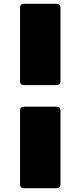

<svg xmlns="http://www.w3.org/2000/svg" viewBox="-20 -845 422 1006"><path d="M277 -286H105C92 -286 85 -279 85 -266V121C85 134 92 141 105 141H277C290 141 297 134 297 121V-266C297 -279 290 -286 277 -286ZM105 -399H277C290 -399 297 -406 297 -419V-805C297 -818 290 -825 277 -825H105C92 -825 85 -818 85 -805V-419C85 -406 92 -399 105 -399Z"/></svg>

Font: Malmofest Black-Rounded
Style: Regular
Weight: 800
Designer: Jonny Pinhorn (Poppins), Kolossal
Version: Version 1.004;Glyphs 3.1.2 (3151)